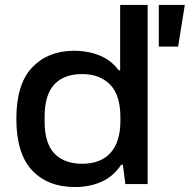

<svg xmlns="http://www.w3.org/2000/svg" viewBox="-20 -743 766 775"><path d="M283 12Q173 12 109.5 -55.5Q46 -123 46 -264Q46 -404 110 -471Q174 -538 278 -538Q337 -538 383.5 -518.5Q430 -499 459 -459H465V-723H576V0H486L476 -78H469Q438 -31 390 -9.5Q342 12 283 12ZM621 -555V-723H726L699 -555ZM312 -82Q386 -82 426 -126Q466 -170 466 -256V-269Q466 -360 424 -402Q382 -444 312 -444Q238 -444 199 -402Q160 -360 160 -271V-254Q160 -165 199.5 -123.5Q239 -82 312 -82Z"/></svg>

Font: Archivo SemiExpanded Medium
Style: Regular
Weight: 500
Width: 6
Designer: Hector Gatti
Foundry: Omnibus-Type
Version: Version 2.001; ttfautohint (v1.8.3)